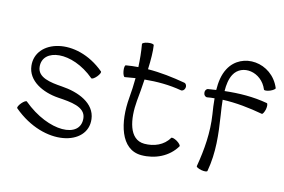

<svg xmlns="http://www.w3.org/2000/svg" viewBox="-109 -1083 2045 1382"><g transform="rotate(15 914.0 -392.0)"><path d="M69 -74C323 140 630 58 605 -137C591 -252 463 -301 338 -309C252 -315 155 -326 147 -404C132 -540 346 -573 527 -421C533 -416 550 -427 565 -445C580 -463 588 -481 582 -486C352 -679 66 -585 88 -396C100 -287 217 -232 334 -224C428 -218 537 -211 547 -129C565 22 328 32 123 -139C118 -144 101 -133 86 -115C71 -97 63 -79 69 -74Z M758 -491C784 -496 810 -500 835 -504C835 -454 832 -404 828 -355C812 -171 862 21 1018 21C1119 21 1217 -25 1268 -112C1271 -118 1258 -133 1238 -145C1217 -157 1198 -161 1194 -155C1159 -93 1089 -64 1018 -64C902 -64 875 -211 887 -349C892 -399 897 -456 900 -511C991 -520 1082 -520 1173 -504C1185 -502 1198 -513 1201 -529C1204 -545 1196 -560 1183 -563C1091 -579 998 -590 905 -589C908 -660 907 -724 900 -767C898 -775 878 -777 855 -773C832 -769 815 -760 816 -753C826 -698 831 -642 834 -586C804 -584 774 -580 744 -575C736 -574 734 -554 738 -531C742 -508 751 -490 758 -491Z M1369 -504C1387 -507 1404 -510 1422 -511C1425 -472 1431 -433 1437 -395C1457 -266 1447 -136 1425 -7C1423 0 1441 9 1464 13C1487 17 1507 15 1508 7C1534 -137 1517 -268 1496 -405C1490 -440 1485 -478 1481 -516C1580 -520 1681 -509 1779 -491C1786 -490 1795 -508 1800 -531C1804 -554 1801 -574 1794 -575C1689 -594 1583 -592 1478 -580C1477 -627 1483 -672 1501 -706C1551 -801 1700 -783 1749 -664C1752 -657 1772 -659 1794 -668C1815 -677 1831 -690 1828 -696C1756 -868 1528 -885 1449 -734C1424 -687 1417 -631 1418 -572C1398 -569 1378 -566 1359 -563C1346 -560 1338 -545 1341 -529C1343 -513 1356 -502 1369 -504Z"/></g></svg>

Font: Nupuram Expanded Light
Style: Regular
Weight: 300
Width: 7
Designer: Santhosh Thottingal (santhosh.thottingal@gmail.com)
Foundry: SMC
Version: Version 1.000